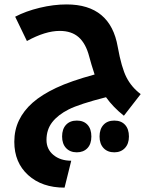

<svg xmlns="http://www.w3.org/2000/svg" viewBox="-20 -525 723 871"><path d="M272.9 326.2Q170.4 326.2 107.7 269.3Q44.9 212.4 44.9 118.2Q44.9 64.9 66.2 20.8Q87.4 -23.4 128.2 -59.3Q168.9 -95.2 234.4 -126.2Q299.8 -157.2 409.2 -187Q393.6 -234.4 384.8 -268.1Q369.6 -327.1 337.2 -356Q304.7 -384.8 251 -384.8Q185.5 -384.8 102.1 -338.9L48.8 -449.2Q97.2 -474.6 160.2 -489.7Q223.1 -504.9 282.2 -504.9Q481 -504.9 514.2 -312Q531.2 -217.8 554 -173.6Q576.7 -129.4 618.2 -98.1L542 0Q493.2 -38.6 460.9 -84Q340.3 -53.2 291.5 -28.6Q242.7 -3.9 216.8 29.5Q190.9 63 190.9 109.9Q190.9 151.9 222.4 178Q253.9 204.1 303.2 204.1ZM328.6 166Q297.9 166 279.8 146.7Q261.7 127.4 261.7 94.2Q261.7 60.5 279.5 41.3Q297.4 22 328.6 22Q359.4 22 377 41Q394.5 60.1 394.5 94.2Q394.5 128.4 376.5 147.2Q358.4 166 328.6 166ZM498.5 166Q467.8 166 449.7 146.7Q431.6 127.4 431.6 94.2Q431.6 60.5 449.5 41.3Q467.3 22 498.5 22Q529.8 22 547.4 41.3Q564.9 60.5 564.9 94.2Q564.9 127.4 546.6 146.7Q528.3 166 498.5 166Z"/></svg>

Font: DroidArabicKufi-Bold
Style: Bold
Weight: 700
Designer: Pascal Zoghbi
Foundry: Ascender Corporation
Version: Version 1.00